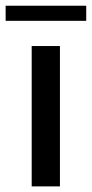

<svg xmlns="http://www.w3.org/2000/svg" viewBox="-25 -664 327 684"><path d="M-4.9 -643.6V-589.8H282.2V-643.6ZM87.9 -500V0H188.5V-500Z"/></svg>

Font: TriodPostnaja
Style: Medium
Weight: 500
Version: 20110805; ttfautohint (v0.96) -l 8 -r 50 -G 200 -x 14 -w "G"